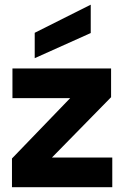

<svg xmlns="http://www.w3.org/2000/svg" viewBox="-20 -782 526 802"><path d="M30 0V-120L273 -372H32V-496H444V-376L197 -124H449V0ZM125 -539V-645L358 -762H359V-644Z"/></svg>

Font: DM Sans 28pt Black
Style: Regular
Weight: 900
Version: Version 4.004;gftools[0.9.30]